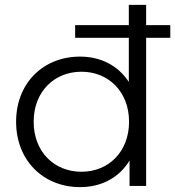

<svg xmlns="http://www.w3.org/2000/svg" viewBox="-20 -762 718 787"><path d="M678 -659H579V-742H508V-659H288V-607H508V-426C464 -494 392 -530 308 -530C158 -530 46 -422 46 -263C46 -104 158 5 308 5C395 5 468 -33 511 -104V0H579V-607H678ZM314 -58C202 -58 118 -140 118 -263C118 -386 202 -468 314 -468C425 -468 509 -386 509 -263C509 -140 425 -58 314 -58Z"/></svg>

Font: Talent
Style: Regular
Weight: 400
Designer: Mike Powis
Version: Version 1.001;hotconv 1.0.109;makeotfexe 2.5.65596